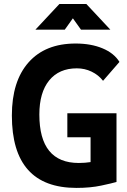

<svg xmlns="http://www.w3.org/2000/svg" viewBox="-20 -918 626 948"><path d="M357.4 9.8Q38.6 9.8 38.6 -347.7Q38.6 -517.1 121.1 -610.1Q203.6 -703.1 353.5 -703.1Q429.2 -703.1 486.1 -679.4Q543 -655.8 569.8 -612.3L488.8 -519Q466.3 -547.9 432.4 -564.2Q398.4 -580.6 359.4 -580.6Q271.5 -580.6 222.9 -521Q174.3 -461.4 174.3 -352.5Q174.3 -113.3 369.1 -113.3Q384.8 -113.3 399.4 -114.5Q414.1 -115.7 427.2 -117.7V-240.2H312.5V-358.9H555.2V-19.5Q533.7 -13.2 480 -1.7Q426.3 9.8 357.4 9.8ZM154.8 -771.5 273.4 -898.4H406.2L524.9 -771.5H379.9L339.8 -827.6L299.8 -771.5Z"/></svg>

Font: Caskaydia Cove
Style: Bold
Weight: 700
Monospace: yes
Designer: Aaron Bell
Foundry: Saja Typeworks
Version: Version 4.300; ttfautohint (v1.8.3)